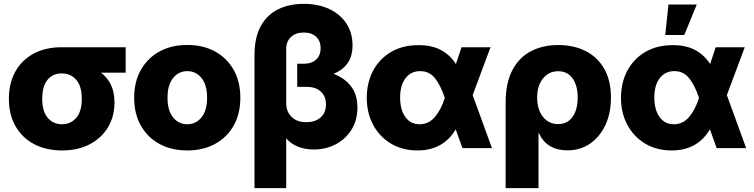

<svg xmlns="http://www.w3.org/2000/svg" viewBox="-20 -757 3855 981"><path d="M296.9 11.7Q215.8 11.7 154.8 -20.3Q93.8 -52.2 59.6 -111.6Q25.4 -170.9 25.4 -252Q25.4 -333 58.8 -392.1Q92.3 -451.2 152.6 -483.4Q212.9 -515.6 293.9 -515.6H622.1V-385.7H496.1Q527.8 -361.8 546.4 -324.5Q564.9 -287.1 564.9 -233.4Q564.9 -161.6 531.5 -106.2Q498 -50.8 437.7 -19.5Q377.4 11.7 296.9 11.7ZM296.9 -381.8H293.9Q250 -381.8 222.9 -349.4Q195.8 -316.9 195.8 -252Q195.8 -187.5 224.1 -154.8Q252.4 -122.1 296.9 -122.1Q340.8 -122.1 369.4 -154.8Q397.9 -187.5 397.9 -252Q397.9 -316.9 369.4 -349.4Q340.8 -381.8 296.9 -381.8Z M937 11.7Q856 11.7 794.9 -21.5Q733.9 -54.7 699.7 -115.2Q665.5 -175.8 665.5 -257.8Q665.5 -338.9 699.7 -399.7Q733.9 -460.4 794.9 -493.9Q856 -527.3 937 -527.3Q1017.6 -527.3 1078.9 -493.9Q1140.1 -460.4 1174.1 -399.7Q1208 -338.9 1208 -257.8Q1208 -175.8 1174.1 -115.5Q1140.1 -55.2 1078.9 -21.7Q1017.6 11.7 937 11.7ZM937 -122.1Q981 -122.1 1009.5 -157.2Q1038.1 -192.4 1038.1 -257.8Q1038.1 -323.2 1009.5 -358.4Q981 -393.6 937 -393.6Q893.1 -393.6 864.5 -358.4Q835.9 -323.2 835.9 -257.8Q835.9 -192.4 864.3 -157.2Q892.6 -122.1 937 -122.1Z M1280.3 204.1V-475.1Q1280.3 -565.4 1312.3 -623.5Q1344.2 -681.6 1400.9 -709.5Q1457.5 -737.3 1531.7 -737.3Q1607.4 -737.3 1663.6 -710.4Q1719.7 -683.6 1750.5 -636Q1781.2 -588.4 1781.2 -525.4Q1781.2 -470.7 1756.6 -435.1Q1731.9 -399.4 1684.1 -379.9Q1740.2 -358.9 1773.2 -316.4Q1806.2 -273.9 1806.2 -207.5Q1806.2 -143.1 1776.4 -95Q1746.6 -46.9 1695.8 -20Q1645 6.8 1583 6.8Q1537.1 6.8 1501.2 -8.1Q1465.3 -22.9 1442.4 -50.3V204.1ZM1544.4 -132.8Q1591.3 -132.8 1618.4 -157.2Q1645.5 -181.6 1645.5 -223.6Q1645.5 -264.2 1619.6 -288.6Q1593.8 -313 1549.3 -313H1498.5V-431.2H1531.7Q1571.8 -431.2 1595 -452.4Q1618.2 -473.6 1618.2 -511.2Q1618.2 -547.9 1595 -569.3Q1571.8 -590.8 1532.2 -590.8Q1490.7 -590.8 1466.6 -568.1Q1442.4 -545.4 1442.4 -506.8V-230Q1442.4 -186.5 1469.7 -159.7Q1497.1 -132.8 1544.4 -132.8Z M2113.3 11.7Q2035.6 11.7 1977.3 -23.4Q1918.9 -58.6 1886.5 -119.4Q1854 -180.2 1854 -256.8Q1854 -334.5 1886.2 -395.5Q1918.5 -456.5 1978 -491.5Q2037.6 -526.4 2119.1 -526.4Q2187 -526.4 2233.4 -501.2Q2279.8 -476.1 2309.6 -429.7L2337.9 -515.6H2486.3L2395 -271L2493.7 0H2342.8L2308.6 -96.2Q2244.1 11.7 2113.3 11.7ZM2252.4 -256.8 2252 -258.8Q2230.5 -322.8 2201.7 -358.2Q2172.9 -393.6 2127 -393.6Q2079.1 -393.6 2051.8 -357.2Q2024.4 -320.8 2024.4 -259.3Q2024.4 -196.3 2051 -159.2Q2077.6 -122.1 2124 -122.1Q2170.4 -122.1 2202.1 -159.4Q2233.9 -196.8 2252.4 -255.9Z M2563.5 204.1V-232.9Q2563.5 -333 2597.7 -398.2Q2631.8 -463.4 2692.4 -495.1Q2752.9 -526.9 2832.5 -526.9Q2912.1 -526.9 2972.9 -495.8Q3033.7 -464.8 3067.6 -405Q3101.6 -345.2 3101.6 -258.3Q3101.6 -178.7 3073.2 -118.2Q3044.9 -57.6 2994.9 -23.2Q2944.8 11.2 2879.4 11.2Q2773.9 11.2 2733.4 -76.7H2731.4V204.1ZM2831.5 -123Q2878.9 -123 2905.3 -159.7Q2931.6 -196.3 2931.6 -258.8Q2931.6 -320.3 2905.5 -356.7Q2879.4 -393.1 2832 -393.1Q2784.7 -393.1 2754.6 -356.4Q2724.6 -319.8 2724.6 -258.8Q2724.6 -196.8 2754.4 -159.9Q2784.2 -123 2831.5 -123Z M3412.1 11.7Q3334.5 11.7 3276.1 -23.4Q3217.8 -58.6 3185.3 -119.4Q3152.8 -180.2 3152.8 -256.8Q3152.8 -334.5 3185.1 -395.5Q3217.3 -456.5 3276.9 -491.5Q3336.4 -526.4 3418 -526.4Q3485.8 -526.4 3532.2 -501.2Q3578.6 -476.1 3608.4 -429.7L3636.7 -515.6H3785.2L3693.8 -271L3792.5 0H3641.6L3607.4 -96.2Q3543 11.7 3412.1 11.7ZM3551.3 -256.8 3550.8 -258.8Q3529.3 -322.8 3500.5 -358.2Q3471.7 -393.6 3425.8 -393.6Q3377.9 -393.6 3350.6 -357.2Q3323.2 -320.8 3323.2 -259.3Q3323.2 -196.3 3349.9 -159.2Q3376.5 -122.1 3422.9 -122.1Q3469.2 -122.1 3501 -159.4Q3532.7 -196.8 3551.3 -255.9ZM3378.9 -578.1 3395.5 -733.9H3540L3476.1 -578.1Z"/></svg>

Font: Inter Display ExtraBold
Style: Regular
Weight: 800
Designer: Rasmus Andersson
Foundry: rsms
Version: Version 4.000;git-a52131595